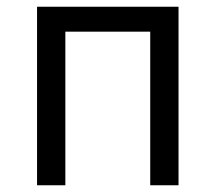

<svg xmlns="http://www.w3.org/2000/svg" viewBox="-20 -550 640 570"><path d="M90 0V-530H510V0H426V-456H174V0Z"/></svg>

Font: Geist Mono
Style: Regular
Weight: 400
Monospace: yes
Designer: Basement.studio, Andrés Briganti, Mateo Zaragoza
Foundry: Basement.studio, Vercel, Andrés Briganti, Guido Ferreyra, Mateo Zaragoza
Version: Version 1.500; ttfautohint (v1.8.4.7-5d5b)